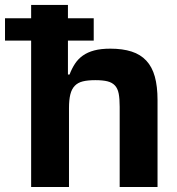

<svg xmlns="http://www.w3.org/2000/svg" viewBox="-64 -747 708 767"><path d="M-44 -674H60.4V-727.3H207.4V-674H310.4V-584.9H207.4V-449.2H213.8Q223 -473.4 235.6 -492.5Q248.2 -511.7 267 -525Q285.9 -538.4 312.5 -545.5Q339.1 -552.6 376.8 -552.6Q426.1 -552.6 461.8 -541Q497.5 -529.5 520.6 -504.6Q543.7 -479.8 554.5 -440.9Q565.3 -402 565.3 -347.3V0H414.1V-320.3Q414.1 -352.3 410.2 -372.9Q406.2 -393.5 395.2 -405.4Q384.2 -417.3 365.4 -422.1Q346.6 -426.8 316.8 -426.8Q286.9 -426.8 266.9 -421.9Q246.8 -416.9 234.6 -404.1Q222.3 -391.3 217 -369.9Q211.6 -348.4 211.6 -315.3V0H60.4V-584.9H-44Z"/></svg>

Font: Cannonade
Style: Bold
Weight: 700
Designer: Rasmus Andersson
Foundry: rsms
Version: Version 3.012;git-f93a4a705